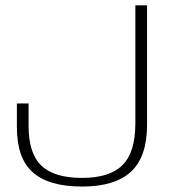

<svg xmlns="http://www.w3.org/2000/svg" viewBox="-20 -695 674 722"><path d="M288.5 6.5Q412.5 6.5 472.8 -49.5Q533 -105.5 533 -226V-675H489V-231Q489 -122.5 440.8 -74.2Q392.5 -26 288.5 -26Q184 -26 135.8 -72Q87.5 -118 87.5 -220.5V-306H43.5V-216Q43.5 -99.5 103.8 -46.5Q164 6.5 288.5 6.5Z"/></svg>

Font: Anybody SemiExpanded ExtraLight
Style: Regular
Weight: 250
Width: 6
Version: Version 1.113;gftools[0.9.25]